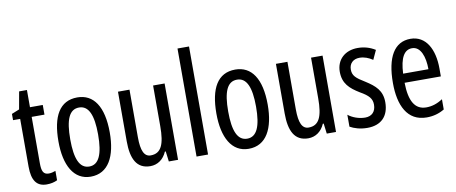

<svg xmlns="http://www.w3.org/2000/svg" viewBox="-67 -1106 3162 1330"><g transform="rotate(-10 1514.0 -441.0)"><path d="M197 -128C158 -128 148 -155 148 -209V-535H238V-603H148V-724H93L71 -601L17 -579V-535H67V-199C67 -103 99 -56 170 -56C200 -56 224 -62 245 -72V-138C229 -132 213 -128 197 -128Z M662 -335C662 -518 596 -613 482 -613C358 -613 301 -512 301 -335C301 -167 361 -56 480 -56C605 -56 662 -168 662 -335ZM384 -335C384 -473 413 -542 482 -542C549 -542 580 -473 580 -335C580 -196 549 -127 482 -127C414 -127 384 -198 384 -335Z M1095 -603H1014V-317C1014 -189 988 -129 914 -129C869 -129 848 -173 848 -268V-603H767V-253C767 -133 802 -56 899 -56C950 -56 992 -85 1015 -138H1021L1030 -66H1095Z M1306 -66V-826H1225V-66Z M1773 -335C1773 -518 1707 -613 1593 -613C1469 -613 1412 -512 1412 -335C1412 -167 1472 -56 1591 -56C1716 -56 1773 -168 1773 -335ZM1495 -335C1495 -473 1524 -542 1593 -542C1660 -542 1691 -473 1691 -335C1691 -196 1660 -127 1593 -127C1525 -127 1495 -198 1495 -335Z M2206 -603H2125V-317C2125 -189 2099 -129 2025 -129C1980 -129 1959 -173 1959 -268V-603H1878V-253C1878 -133 1913 -56 2010 -56C2061 -56 2103 -85 2126 -138H2132L2141 -66H2206Z M2578 -210C2578 -292 2533 -331 2467 -373C2404 -411 2382 -431 2382 -474C2382 -516 2410 -544 2455 -544C2488 -544 2519 -532 2547 -513L2577 -578C2540 -601 2500 -613 2454 -613C2365 -613 2304 -557 2304 -472C2304 -389 2349 -349 2416 -308C2476 -274 2498 -249 2498 -207C2498 -158 2470 -129 2423 -129C2379 -129 2333 -146 2304 -170V-86C2334 -69 2376 -56 2426 -56C2522 -56 2578 -111 2578 -210Z M2825 -612C2712 -612 2653 -513 2653 -331C2653 -175 2706 -56 2843 -56C2889 -56 2930 -67 2968 -90V-162C2928 -136 2891 -125 2852 -125C2773 -125 2735 -189 2733 -319H2988V-375C2988 -508 2935 -612 2825 -612ZM2825 -546C2885 -546 2912 -471 2912 -383H2734C2739 -494 2770 -546 2825 -546Z"/></g></svg>

Font: Noto Sans Malayalam UI ExtraCondensed
Style: Regular
Weight: 400
Width: 2
Designer: Jelle Bosma - Monotype Design Team
Foundry: Monotype Imaging Inc.
Version: Version 2.104